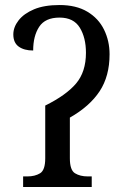

<svg xmlns="http://www.w3.org/2000/svg" viewBox="-20 -744 503 764"><path d="M72 0V-42H89Q119 -42 139.5 -54.5Q160 -67 160 -114V-324Q243 -365 282.5 -411.5Q322 -458 322 -534Q322 -594 297.5 -634Q273 -674 217 -674Q160 -674 136 -637.5Q112 -601 112 -543Q76 -543 54.5 -558.5Q33 -574 33 -607Q33 -636 54 -663Q75 -690 115.5 -707Q156 -724 217 -724Q283 -724 327.5 -697.5Q372 -671 394 -626Q416 -581 416 -528Q416 -441 376.5 -381Q337 -321 258 -276V-114Q258 -67 278.5 -54.5Q299 -42 329 -42H345V0Z"/></svg>

Font: Noto Serif SemiCondensed
Style: Regular
Weight: 400
Width: 4
Designer: Monotype Design Team
Foundry: Monotype Imaging Inc.
Version: Version 2.013